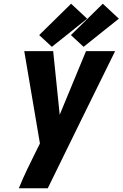

<svg xmlns="http://www.w3.org/2000/svg" viewBox="-20 -1009 657 1029"><path d="M81 0H236Q326 -184 416 -367.5Q506 -551 597 -735H441L300 -394L265 -735H110L194 -240L175 -202Q150 -152 126 -102Q102 -52 81 0ZM428 -758 617 -909 531 -989 360 -821ZM258 -758 447 -909 361 -989 190 -821Z"/></svg>

Font: Iosevka Sparkle Heavy Oblique
Style: Regular
Weight: 900
Italic angle: -9°
Designer: Belleve Invis
Foundry: Belleve Invis
Version: Version 4.5.0; ttfautohint (v1.8.3)